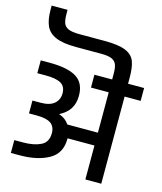

<svg xmlns="http://www.w3.org/2000/svg" viewBox="-142 -1109 1026 1213"><g transform="rotate(15 371.0 -503.0)"><path d="M742 -654V-570H637V0H533V-222H357V-217Q357 -123 282.5 -81.5Q208 -40 93 -40H35V-124H93Q162 -124 207.5 -146Q253 -168 253 -227Q253 -270 224.5 -290.5Q196 -311 132 -311H81V-395H133Q194 -395 223.5 -420.5Q253 -446 253 -488Q253 -533 221 -551.5Q189 -570 123 -570H66V-654H123Q243 -654 300 -618.5Q357 -583 357 -500Q357 -450 334.5 -414.5Q312 -379 266 -356Q309 -342 333 -306H533V-570H417V-654H533V-694Q533 -731 524.5 -752Q516 -773 493 -783Q470 -793 426 -793H259Q174 -793 127 -813Q80 -833 61.5 -873Q43 -913 43 -981V-1006H147V-981Q147 -941 155 -919.5Q163 -898 186.5 -887.5Q210 -877 259 -877H426Q516 -877 561.5 -858Q607 -839 622 -801Q637 -763 637 -694V-654Z"/></g></svg>

Font: Biryani SemiBold
Style: Regular
Weight: 600
Designer: Dan Reynolds and Mathieu Réguer
Foundry: Dan Reynolds and Mathieu Réguer
Version: Version 1.004; ttfautohint (v1.1) -l 5 -r 5 -G 72 -x 0 -D la